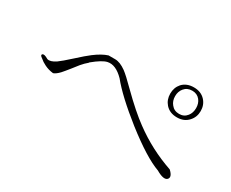

<svg xmlns="http://www.w3.org/2000/svg" viewBox="-77 -876 1155 960"><g transform="rotate(30 500.0 -396.0)"><path d="M407.2 -554.7H369.1Q335 -543.9 293.9 -512.7Q270.5 -495.1 225.6 -454.1Q181.6 -414.1 162.1 -400.4Q131.8 -379.9 113.3 -385.7Q86.9 -401.4 79.1 -393.6Q71.3 -386.7 87.9 -376Q103.5 -362.3 122.1 -353.5Q145.5 -341.8 172.9 -338.9Q187.5 -343.8 206.1 -363.3Q216.8 -375 240.2 -404.3Q258.8 -428.7 268.6 -440.4Q285.2 -460 300.8 -472.7L303.7 -476.6Q353.5 -517.6 380.9 -523.4Q424.8 -533.2 473.6 -483.4Q531.2 -412.1 657.2 -312.5Q791 -208 870.1 -179.7Q917 -152.3 933.6 -168Q950.2 -184.6 918.9 -213.9Q793.9 -256.8 689.5 -334Q628.9 -377.9 543.9 -461.9Q493.2 -512.7 470.7 -529.3Q435.5 -554.7 407.2 -554.7ZM819.3 -629.9Q777.3 -629.9 752.9 -603.5Q731.4 -579.1 731.4 -543.9Q731.4 -508.8 752.9 -484.4Q777.3 -457 819.3 -457Q860.4 -457 884.8 -484.4Q907.2 -508.8 907.2 -543.9Q907.2 -579.1 884.8 -603.5Q860.4 -629.9 819.3 -629.9ZM820.3 -611.3Q848.6 -611.3 865.2 -590.8Q879.9 -572.3 879.9 -544.9Q879.9 -517.6 865.2 -499Q848.6 -477.5 820.3 -477.5Q791 -477.5 774.4 -499Q758.8 -517.6 758.8 -544.9Q758.8 -572.3 774.4 -590.8Q791 -611.3 820.3 -611.3Z"/></g></svg>

Font: Batang
Style: Regular
Weight: 400
Version: Version 2.21